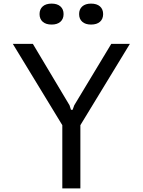

<svg xmlns="http://www.w3.org/2000/svg" viewBox="-20 -1043 790 1063"><path d="M162 -800 365 -460 373 -435H382L391 -460L596 -800H699L425 -350V0H325V-350L51 -800ZM266 -907Q234 -907 216.5 -922.5Q199 -938 199 -965Q199 -992 216.5 -1007.5Q234 -1023 266 -1023Q297 -1023 314.5 -1007.5Q332 -992 332 -965Q332 -938 314.5 -922.5Q297 -907 266 -907ZM484 -907Q453 -907 435.5 -922.5Q418 -938 418 -965Q418 -992 435.5 -1007.5Q453 -1023 484 -1023Q516 -1023 533.5 -1007.5Q551 -992 551 -965Q551 -938 533.5 -922.5Q516 -907 484 -907Z"/></svg>

Font: Martian Mono SemiExpanded Light
Style: Regular
Weight: 300
Width: 6
Monospace: yes
Designer: Roman Shamin
Foundry: Evil Martians
Version: Version 0.930